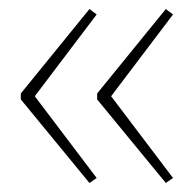

<svg xmlns="http://www.w3.org/2000/svg" viewBox="-20 -492 429 425"><path d="M26 -285 178 -472 194 -460 57 -279 194 -98 178 -87 26 -272ZM195 -285 347 -472 363 -460 226 -279 363 -98 347 -87 195 -272Z"/></svg>

Font: Noto Sans Thai Looped UI Thin
Style: Regular
Weight: 100
Designer: Cadson Demak Team
Foundry: Cadson Demak Co., Ltd.
Version: Version 1.000; ttfautohint (v1.8.4.7-5d5b)